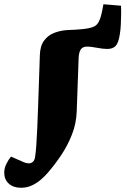

<svg xmlns="http://www.w3.org/2000/svg" viewBox="-86 -657 600 906"><path d="M324 -437Q304 -437 295 -423.5Q286 -410 285 -382L276 -131Q274 -74 253.5 -22Q233 30 202.5 75.5Q172 121 138 160Q125 175 106.5 191Q88 207 64.5 218Q41 229 13 229Q-23 229 -44.5 209.5Q-66 190 -66 158Q-66 137 -56 116.5Q-46 96 -34 82L23 107Q32 111 39 112.5Q46 114 52 114Q60 113 66 109Q72 105 75.5 98Q79 91 80 80Q83 62 85.5 26.5Q88 -9 90 -56.5Q92 -104 94 -160Q96 -216 98 -276Q100 -336 102 -395Q103 -440 122 -465.5Q141 -491 170 -502Q199 -513 230 -515Q252 -516 271.5 -517Q291 -518 307.5 -520Q324 -522 337.5 -525Q351 -528 360 -533Q374 -540 383.5 -561.5Q393 -583 402 -637L485 -630Q486 -610 485.5 -586.5Q485 -563 484 -539.5Q483 -516 479 -493Q473 -454 459.5 -440Q446 -426 420 -426Q410 -426 397.5 -427.5Q385 -429 372 -431.5Q359 -434 347 -435.5Q335 -437 324 -437Z"/></svg>

Font: Literata ExtraBold
Style: Italic
Weight: 800
Italic angle: -2°
Designer: Latin by Veronika Burian and Jose Scaglione. Greek by Irene Vlachou. Cyrillic by Vera Evstafieva
Foundry: TypeTogether
Version: Version 3.002